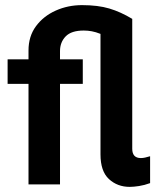

<svg xmlns="http://www.w3.org/2000/svg" viewBox="-20 -727 636 757"><path d="M491.4 9.8Q443 9.8 409.6 -20.9Q376.2 -51.6 376.2 -118.6V-593.4Q357.6 -600.8 341.8 -603.7Q326 -606.6 310.2 -606.6Q261.4 -606.6 239 -583.6Q216.6 -560.6 216.6 -525.6V-493H306.4V-396.4H216.6V0H92.4V-396.4H10V-493H92.4V-527.8Q92.4 -584 121.9 -623.8Q151.4 -663.6 199.6 -685.2Q247.8 -706.8 303.4 -706.8Q366.4 -706.8 411.2 -693.4Q456 -680 501.4 -652.6V-140.4Q501.4 -103.8 535.4 -103.8Q543.2 -103.8 551.9 -105.7Q560.6 -107.6 571.8 -111V-5Q549.6 3.2 528.1 6.5Q506.6 9.8 491.4 9.8Z"/></svg>

Font: Hanken Grotesk
Style: Regular
Weight: 400
Designer: Alfredo Marco Pradil
Foundry: Hanken Design Co.
Version: Version 3.013